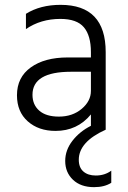

<svg xmlns="http://www.w3.org/2000/svg" viewBox="-20 -535 526 792"><path d="M223 -54Q279 -54 317 -86Q355 -118 355 -160V-239H273Q114 -239 114 -144Q114 -103 142 -78.5Q170 -54 223 -54ZM439 219Q411 237 368 237Q313 237 281 206.5Q249 176 249 129Q249 84 279 45.5Q309 7 355 -16V-63Q299 5 209 5Q139 5 94.5 -34.5Q50 -74 50 -142Q50 -216 107 -257Q164 -298 259 -298H355V-320Q355 -388 326 -422.5Q297 -457 229 -457Q148 -457 87 -415V-478Q146 -515 230 -515Q416 -515 416 -320V0Q305 50 305 124Q305 156 324 172.5Q343 189 375 189Q412 189 439 169Z"/></svg>

Font: Hind Madurai Light
Style: Regular
Weight: 300
Designer: Jyotish Sonowal
Foundry: Indian Type Foundry
Version: Version 1.001;PS 1.0;hotconv 1.0.86;makeotf.lib2.5.63406; tt